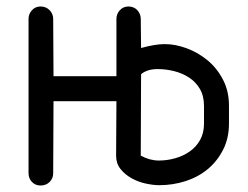

<svg xmlns="http://www.w3.org/2000/svg" viewBox="-20 -572 766 592"><path d="M68 -514Q68 -529 78.5 -540.5Q89 -552 105 -552Q122 -552 133 -540.5Q144 -529 144 -514L145 -337H339V-514Q339 -529 349.5 -540.5Q360 -552 376 -552Q393 -552 403.5 -540.5Q414 -529 414 -514L415 -424Q458 -436 488 -436Q521 -436 556 -423Q591 -410 620 -386Q649 -362 667.5 -326.5Q686 -291 686 -246V-191Q686 -146 668 -110.5Q650 -75 620.5 -50.5Q591 -26 552 -13.5Q513 -1 471 -1Q453 -1 429.5 -6Q406 -11 385.5 -22.5Q365 -34 351.5 -51Q338 -68 338 -92L339 -260H145L144 -38Q144 -22 133 -11Q122 0 105 0Q89 0 78.5 -11Q68 -22 68 -38ZM609 -245Q609 -276 596.5 -297.5Q584 -319 563.5 -332.5Q543 -346 517.5 -352.5Q492 -359 466 -359Q447 -359 434 -354Q421 -349 415 -343L414 -92Q442 -77 470 -77Q495 -77 520 -84Q545 -91 565 -105Q585 -119 597 -140.5Q609 -162 609 -191Z"/></svg>

Font: VDS Compensated
Style: Light
Weight: 300
Designer: artmaker
Foundry: artmaker
Version: Version 1.000 2012 initial release